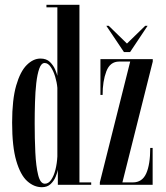

<svg xmlns="http://www.w3.org/2000/svg" viewBox="-20 -770 690 800"><path d="M154.5 10Q121.5 10 93.2 -15.5Q65 -41 47.8 -100Q30.5 -159 30.5 -259Q30.5 -355 47.5 -413.8Q64.5 -472.5 91.5 -499.2Q118.5 -526 148.5 -526Q173.5 -526 188 -511.8Q202.5 -497.5 209.8 -480.2Q217 -463 219 -454V-739.5H173.5V-750H311V-10H360V0H221V-62.5Q219 -51 212 -33.8Q205 -16.5 191 -3.2Q177 10 154.5 10ZM167 -4.5Q182 -4.5 193.2 -20.8Q204.5 -37 211 -63Q217.5 -89 219 -118V-404Q217 -427 209.8 -451Q202.5 -475 191.2 -491.2Q180 -507.5 166 -507.5Q152 -507.5 143.8 -484.5Q135.5 -461.5 131.2 -424.2Q127 -387 125.8 -343Q124.5 -299 124.5 -257Q124.5 -192.5 127.2 -134.8Q130 -77 139 -40.8Q148 -4.5 167 -4.5ZM396 0V-10L522.5 -513.5H476.5Q438.5 -513.5 423 -472.5Q407.5 -431.5 407.5 -374.5H398.5V-523.5H616.5V-513.5L490 -10H533.5Q572.5 -10 589.2 -47.2Q606 -84.5 606 -153.5H616V0ZM496.5 -553 423 -662.5H433L509 -588.5L585 -662.5H595L522 -553Z"/></svg>

Font: Imbue 100pt Medium
Style: Regular
Weight: 500
Designer: Tyler Finck
Foundry: Etcetera Type Company
Version: Version 1.102; ttfautohint (v1.8.3)